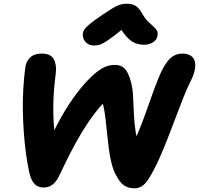

<svg xmlns="http://www.w3.org/2000/svg" viewBox="-20 -1000 1070 1032"><path d="M705.4 12Q681 12 663.3 5.1Q645.6 -1.8 631 -17.6Q616.4 -33.4 602.6 -60Q588.2 -87.6 579.3 -123.5Q570.4 -159.4 565 -200.2Q559.6 -241 555.6 -282.3Q551.6 -323.6 547.1 -362.4Q542.6 -401.2 535.1 -433.4Q527.6 -465.6 514.8 -487.2L562 -471.4Q525 -437.4 490.2 -392.2Q455.4 -347 422.7 -293.4Q390 -239.8 359.2 -179.6Q328.4 -119.4 298.4 -55.6Q283.2 -23.8 262.7 -7.9Q242.2 8 213 8Q199.2 8 184.8 2.3Q170.4 -3.4 157.4 -21.9Q144.4 -40.4 136.6 -77Q126.2 -125 119 -179.1Q111.8 -233.2 107.8 -290.8Q103.8 -348.4 102.8 -407Q101.8 -465.6 105.3 -524.1Q108.8 -582.6 116 -637.4Q119.6 -668.4 141.2 -690.2Q162.8 -712 205.6 -712Q252.6 -712 269.1 -681.5Q285.6 -651 279.8 -606.6Q273.8 -560 270.2 -515.1Q266.6 -470.2 266.4 -426.7Q266.2 -383.2 268.7 -339Q271.2 -294.8 277.4 -247.6L242.6 -236.8Q274.8 -310.4 311.3 -374.4Q347.8 -438.4 388.1 -492.6Q428.4 -546.8 471.6 -588.2Q504.8 -619.8 534.1 -635.5Q563.4 -651.2 599.6 -651.2Q631.2 -651.2 651.4 -630Q671.6 -608.8 685 -555.4Q693.6 -521.8 695.6 -477Q697.6 -432.2 699.9 -383.4Q702.2 -334.6 709.5 -288.5Q716.8 -242.4 735.6 -207L682.6 -205.2Q704.4 -244 723.9 -291.3Q743.4 -338.6 761.8 -389.5Q780.2 -440.4 797.4 -489.2Q814.6 -538 831.2 -579.1Q847.8 -620.2 864.6 -647.2Q885.4 -681.8 908.1 -696.8Q930.8 -711.8 960.2 -711.8Q989.2 -711.8 1005.6 -700.5Q1022 -689.2 1027 -669.6Q1032 -650 1027 -624.9Q1022 -599.8 1009 -572.8Q987.2 -529.8 966.3 -477.2Q945.4 -424.6 923.8 -367Q902.2 -309.4 879.7 -251.8Q857.2 -194.2 832.9 -140.5Q808.6 -86.8 781 -42Q761.2 -10.2 742.3 0.9Q723.4 12 705.4 12ZM484.6 -755.6Q466.4 -755.6 452.6 -764Q438.8 -772.4 431.4 -786.5Q424 -800.6 425.2 -818Q426.2 -829 432.7 -840.1Q439.2 -851.2 461.2 -869.7Q483.2 -888.2 530.8 -921Q563.8 -942.6 585.1 -955.7Q606.4 -968.8 623.4 -974.4Q640.4 -980 660.4 -980Q691.8 -980 709.7 -968Q727.6 -956 741.8 -931.4Q757.8 -902.2 774.5 -885.7Q791.2 -869.2 804 -858.2Q816.8 -847.2 823.3 -836Q829.8 -824.8 826.2 -805.8Q821.8 -784.2 801.5 -771.9Q781.2 -759.6 755.6 -759.6Q727 -759.6 704.1 -769.4Q681.2 -779.2 659.3 -803.9Q637.4 -828.6 611 -873.2L672 -871.8Q621.4 -828.8 589.9 -805.1Q558.4 -781.4 539.7 -770.7Q521 -760 508.8 -757.8Q496.6 -755.6 484.6 -755.6Z"/></svg>

Font: Shantell Sans Light
Style: Italic
Weight: 300
Italic angle: -11°
Designer: Stephen Nixon, Anya Danilova, Shantell Martin
Foundry: Arrow Type
Version: Version 1.008;[ac192a2d6]